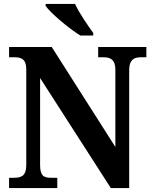

<svg xmlns="http://www.w3.org/2000/svg" viewBox="-20 -952 776 972"><path d="M387 -772H452V-785C425 -823 380 -887 360 -932H211V-922C235 -887 328 -808 387 -772ZM26 0H270V-52H240C203 -52 183 -60 183 -117V-557L541 0H634V-597C634 -649 658 -662 692 -662H721V-714H477V-662H506C538 -662 564 -650 564 -601V-208L242 -714H26V-662H55C86 -662 113 -654 113 -601V-117C113 -60 87 -52 49 -52H26Z"/></svg>

Font: Noto Serif SemiCondensed
Style: Bold
Weight: 700
Width: 4
Designer: Monotype Design Team
Foundry: Monotype Imaging Inc.
Version: Version 2.015